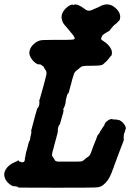

<svg xmlns="http://www.w3.org/2000/svg" viewBox="-26 -842 607 896"><path d="M321 -821Q321 -822 321.5 -822Q322 -822 322 -822Q324 -822 327 -821Q335 -821 344 -816Q355 -811 368 -801Q379 -792 389 -792Q394 -792 402 -795Q410 -798 432 -808Q443 -814 448 -816Q480 -829 505 -811Q529 -794 534 -773Q536 -763 534 -754Q533 -748 530 -746Q529 -745 526 -742Q519 -733 507 -725Q505 -724 503 -721Q495 -712 491 -707Q487 -703 488 -702Q489 -702 487.5 -701Q486 -700 486 -700Q486 -699 472 -691Q458 -683 453.5 -678.5Q449 -674 447 -665Q445 -661 446 -659Q447 -656 460 -648Q469 -642 475 -636Q487 -625 491 -615Q494 -610 495 -607Q497 -598 496 -590Q496 -588 495 -586Q494 -584 493.5 -582.5Q493 -581 492 -581Q492 -582 485 -573Q480 -566 473 -558Q456 -542 454 -541Q449 -538 441 -537Q437 -536 418.5 -535.5Q400 -535 393 -535Q374 -536 361 -533Q353 -532 346 -525Q341 -520 335 -516Q325 -509 320 -500Q318 -495 311 -471Q308 -458 305 -447Q303 -443 301 -433Q294 -404 292 -406Q291 -407 289 -403Q287 -399 286 -394Q285 -389 283.5 -384.5Q282 -380 281 -373Q280 -355 274 -343Q269 -334 269 -330Q269 -327 270.5 -328.5Q272 -330 271 -327Q270 -326 270 -323Q270 -320 268.5 -314Q267 -308 265 -303Q255 -267 254 -264Q253 -263 253 -261L252 -260L250 -259Q249 -258 247.5 -253.5Q246 -249 245 -245Q243 -239 244 -231Q244 -226 242.5 -221.5Q241 -217 240 -211Q237 -200 231 -178Q229 -172 228 -167Q227 -162 224 -151Q217 -129 217 -122Q216 -114 221 -109Q226 -103 228 -98Q230 -93 232 -92Q234 -90 242 -88Q245 -88 284.5 -88Q324 -88 337 -88Q352 -88 356.5 -89.5Q361 -91 368 -97Q373 -102 379 -106Q389 -112 393 -118Q397 -124 402 -139Q404 -143 408 -156Q413 -169 415.5 -174.5Q418 -180 421.5 -189.5Q425 -199 427.5 -206Q430 -213 433 -215Q437 -218 440 -225Q441 -230 442.5 -230.5Q444 -231 446 -235Q448 -239 448.5 -239.5Q449 -240 450.5 -242.5Q452 -245 452.5 -245.5Q453 -246 454 -248Q455 -250 456 -251Q462 -257 461 -259Q460 -259 461.5 -261Q463 -263 463.5 -264.5Q464 -266 465 -267L466 -270L475 -278Q483 -284 493 -287L494 -286Q495 -286 497 -286Q499 -286 499 -285.5Q499 -285 502 -285Q505 -285 506 -284.5Q507 -284 515 -284Q523 -284 526 -282L529 -281Q529 -283 532 -281Q537 -277 539 -277L546 -271Q553 -264 558 -255Q561 -249 561 -243V-239Q560 -240 560 -239.5Q560 -239 559 -236Q558 -230 554 -220Q552 -217 552 -212Q550 -194 552 -193Q553 -192 549 -180Q543 -165 538 -152Q534 -140 526 -120Q523 -113 522.5 -111Q522 -109 518.5 -100Q515 -91 514.5 -89Q514 -87 512 -82.5Q510 -78 508 -72Q506 -66 504 -60Q497 -43 494 -34Q483 -6 466 12Q454 24 443 28.5Q432 33 414 33Q403 34 236 34Q69 34 65.5 33.5Q62 33 60 33L58 31Q59 31 57 30Q50 27 39 27Q33 27 25 22Q6 9 -1 -6Q-12 -29 0 -50Q14 -73 40 -84Q55 -90 58 -93L60 -94L61 -93Q64 -86 70 -87Q73 -87 73 -86Q73 -85 75.5 -84.5Q78 -84 79 -85Q81 -86 81 -85.5Q81 -85 83 -85.5Q85 -86 85 -86.5Q85 -87 85 -87Q88 -87 89 -93Q90 -95 90 -98Q90 -101 90.5 -104Q91 -107 91 -107.5Q91 -108 92.5 -113Q94 -118 94 -122Q94 -127 99 -142Q100 -146 102 -153Q108 -180 110.5 -183Q113 -186 114 -190Q116 -196 115 -199Q115 -200 118 -211Q122 -227 120 -229L119 -230L120 -234Q121 -238 122.5 -243.5Q124 -249 129 -268Q134 -287 138 -302Q145 -327 147 -333Q148 -338 150 -338Q153 -340 157 -352Q158 -358 158 -365L157 -372L161 -384Q164 -396 165 -398.5Q166 -401 173 -427Q180 -452 182 -460Q183 -466 186 -476Q192 -497 191 -503Q191 -510 186 -516Q183 -520 180.5 -524.5Q178 -529 178 -530Q175 -534 171 -535Q169 -536 170 -537L165 -540Q161 -542 157 -542L155 -541L151 -542Q146 -544 141 -547Q132 -554 126 -561Q117 -572 113 -583Q111 -588 111 -596Q111 -604 113 -608Q117 -622 129 -634Q149 -654 173 -655Q185 -656 284 -656Q315 -656 320 -659Q326 -662 318 -674Q312 -683 306 -689Q302 -694 295 -702.5Q288 -711 283 -717Q268 -732 264 -746Q254 -776 281 -803Q293 -815 307 -820L311 -821L313 -820Q316 -818 320 -819Q322 -819 321 -821Z"/></svg>

Font: TT2020 Style B
Style: Italic
Weight: 400
Italic angle: -15°
Version: Version 0.2.000